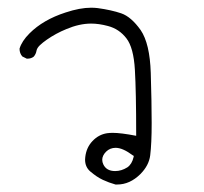

<svg xmlns="http://www.w3.org/2000/svg" viewBox="-20 -310 540 508"><path d="M221.2 -247.6Q241.7 -247.6 265.6 -241.2Q295.4 -233.4 314.5 -208.5Q333.5 -184.1 336.9 -125.2Q340.3 -66.4 340.3 43.9V49.3Q299.8 41.5 278.3 41.5Q270 41.5 263.2 42.5Q241.2 45.9 224.9 63Q208.5 80.1 205.6 105.5Q205.1 108.9 205.1 112.3Q205.1 131.8 218.8 143.6Q235.8 158.2 252 165.8Q268.1 173.3 285.6 178.2Q288.1 178.2 290 178.2Q323.7 178.2 351.6 150.4Q374 127.9 377.4 101.1Q381.3 69.8 381.3 15.4Q381.3 -39.1 378.9 -116.9Q376.5 -194.8 352.1 -230.5Q327.1 -265.6 300.8 -274.7Q274.4 -283.7 238.3 -288.6Q230 -289.6 221.2 -289.6Q191.4 -289.6 153.3 -276.9Q94.2 -257.8 58.1 -221.7Q37.6 -201.2 31.7 -181.2Q31.7 -168.9 39.1 -160.6L50.8 -154.8Q51.8 -154.8 52.7 -154.8Q62.5 -154.8 69.3 -160.2Q75.2 -167 76.7 -176.3Q78.1 -183.1 85.4 -190.2Q92.8 -197.3 104 -205.1Q127.9 -221.7 155.3 -232.9Q189.9 -247.6 221.2 -247.6ZM284.7 142.6Q261.7 142.6 253.4 125Q250.5 119.1 250.5 112.8Q250.5 101.6 260.7 91.3Q271 81.1 286.1 81.1Q304.7 81.1 331.5 101.1L334 102.5L333.5 105.5Q329.1 124.5 316.9 132.8Q301.3 142.6 284.7 142.6Z"/></svg>

Font: Bakudai
Style: Light
Weight: 300
Version: Version 1.48